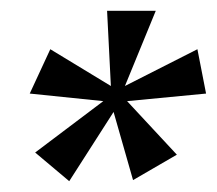

<svg xmlns="http://www.w3.org/2000/svg" viewBox="-20 -760 401 355"><path d="M45 -478 171 -573 35 -587 73 -669 185 -601 178 -740H268L211 -601L345 -669L361 -587L215 -573L307 -474L226 -427L190 -553L108 -425Z"/></svg>

Font: Spectral ExtraBold
Style: Italic
Weight: 800
Italic angle: -10°
Designer: Jean-Baptiste Levee
Foundry: Production Type
Version: Version 2.001